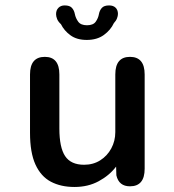

<svg xmlns="http://www.w3.org/2000/svg" viewBox="-20 -696 659 726"><path d="M149.5 -481Q204.5 -481 204.5 -414.5V-210Q204.5 -138.5 226.2 -105.8Q248 -73 298 -73Q332.5 -73 359 -89.8Q385.5 -106.5 400.8 -134.8Q416 -163 416 -196.5V-414.5Q416 -481 471.5 -481Q527 -481 527 -414.5V-58Q527 8.5 471.5 8.5Q429.5 8.5 420 -33L419 -66Q393.5 -32.5 353.2 -10.8Q313 11 261.5 11Q210 11 172.2 -9Q134.5 -29 114 -74Q93.5 -119 93.5 -194V-414.5Q93.5 -481 149.5 -481ZM392.5 -675.5Q408.5 -675.5 417.2 -666.8Q426 -658 426 -643.5Q426 -636 422.5 -626.8Q419 -617.5 410.5 -608.5Q398.5 -582.5 372.8 -563.8Q347 -545 308 -545Q270.5 -545 246.5 -562.5Q222.5 -580 210.5 -604.5Q200 -614 196 -624Q192 -634 192 -642.5Q192 -657.5 201 -666.5Q210 -675.5 224.5 -675.5Q244 -675.5 252.2 -666Q260.5 -656.5 263 -643Q266 -627.5 275.8 -614Q285.5 -600.5 309 -600.5Q332.5 -600.5 342 -614Q351.5 -627.5 354 -642.5Q356.5 -656.5 365 -666Q373.5 -675.5 392.5 -675.5Z"/></svg>

Font: Sono Monospace Medium
Style: Regular
Weight: 500
Designer: Tyler Finck
Foundry: Tyler Finck
Version: Version 2.112